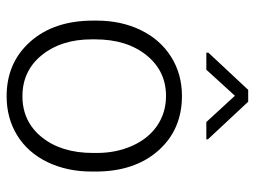

<svg xmlns="http://www.w3.org/2000/svg" viewBox="-118 -668 795 600"><g transform="rotate(90 280.0 -367.5)"><path d="M43.9 -272Q43.9 -348.1 73.5 -409.2Q103 -470.2 157 -504.2Q210.9 -538.1 279.3 -538.1Q384.8 -538.1 450.2 -464.1Q515.6 -390.1 515.6 -268.1V-255.9Q515.6 -179.2 486.1 -117.9Q456.5 -56.6 402.8 -23.4Q349.1 9.8 280.3 9.8Q175.3 9.8 109.6 -64.2Q43.9 -138.2 43.9 -260.3ZM102.5 -255.9Q102.5 -161.1 151.6 -100.3Q200.7 -39.6 280.3 -39.6Q359.4 -39.6 408.4 -100.3Q457.5 -161.1 457.5 -260.7V-272Q457.5 -332.5 435.1 -382.8Q412.6 -433.1 372.1 -460.7Q331.5 -488.3 279.3 -488.3Q201.2 -488.3 151.9 -427Q102.5 -365.7 102.5 -266.6ZM415 -619.1V-614.3H360.8L278.8 -703.6L197.3 -614.3H144V-620.6L260.3 -745.1H297.4Z"/></g></svg>

Font: RobotoDraft Light
Style: Regular
Weight: 300
Version: Version 2.001151; 2014